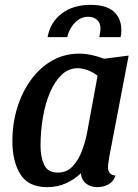

<svg xmlns="http://www.w3.org/2000/svg" viewBox="-20 -751 570 791"><path d="M174 20Q97 20 64 -33Q31 -86 31 -169Q31 -243 51.5 -308.5Q72 -374 109 -424Q146 -474 196 -502Q246 -530 306 -530Q354 -530 409 -509L510 -522L430 -104Q429 -95 427 -83Q425 -71 425 -62Q425 -30 456 -28Q448 -3 427 8.5Q406 20 381 20Q354 20 335 5.5Q316 -9 313 -37Q287 -12 252 4Q217 20 174 20ZM218 -40Q255 -40 279 -65.5Q303 -91 317 -128Q331 -165 338 -200L382 -439Q363 -454 340.5 -462Q318 -470 301 -470Q262 -470 233.5 -442.5Q205 -415 185.5 -369Q166 -323 156.5 -266Q147 -209 147 -150Q147 -104 162 -72Q177 -40 218 -40ZM176 -598Q187 -659 234 -695Q281 -731 353 -731Q418 -731 449 -703Q480 -675 480 -626Q480 -613 477 -598H389Q394 -620 394 -633Q394 -656 380 -669Q366 -682 343 -682Q320 -682 302 -669Q284 -656 272.5 -636.5Q261 -617 257 -598Z"/></svg>

Font: Sansita Swashed
Style: Regular
Weight: 400
Designer: Pablo Cosgaya
Foundry: Omnibus-Type
Version: Version 1.003; ttfautohint (v1.8.3)